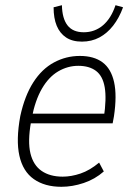

<svg xmlns="http://www.w3.org/2000/svg" viewBox="-20 -710 509 738"><path d="M216 8Q152 8 110 -21.5Q68 -51 54.5 -111.5Q41 -172 58 -264Q75 -342 108 -393.5Q141 -445 187.5 -470Q234 -495 287 -495Q341 -495 374 -470.5Q407 -446 418.5 -394.5Q430 -343 418 -263L413 -236H84L90 -273H397L379 -257Q390 -331 382.5 -374.5Q375 -418 349 -437.5Q323 -457 281 -457Q240 -457 203.5 -435.5Q167 -414 141 -369Q115 -324 102 -256L99 -240Q86 -166 97 -120.5Q108 -75 140 -53Q172 -31 221 -31Q254 -31 289.5 -43Q325 -55 361 -85L379 -51Q345 -21 301.5 -6.5Q258 8 216 8ZM295 -550Q258 -550 234 -566Q210 -582 198 -611Q186 -640 186 -682L218 -690Q219 -639 239.5 -612.5Q260 -586 302 -586Q344 -586 375.5 -612.5Q407 -639 424 -690L453 -682Q438 -641 415 -611.5Q392 -582 362 -566Q332 -550 295 -550Z"/></svg>

Font: Nunito Sans 10pt Condensed ExtraLight
Style: Italic
Weight: 250
Width: 3
Italic angle: -9°
Designer: Vernon Adams
Foundry: Vernon Adams
Version: Version 3.101;gftools[0.9.27]